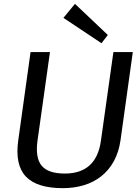

<svg xmlns="http://www.w3.org/2000/svg" viewBox="-20 -971 730 999"><path d="M307 8Q172 8 114.5 -52.5Q57 -113 75 -241L139 -700H240L175 -238Q163 -149 197 -108.5Q231 -68 317 -68Q481 -68 505 -238L570 -700H671L607 -241Q598 -179 572.5 -132.5Q547 -86 507.5 -54.5Q468 -23 417 -7.5Q366 8 307 8ZM541 -789 508 -746 310 -878 370 -951Z"/></svg>

Font: Pathway Extreme 28pt Medium
Style: Italic
Weight: 500
Italic angle: -8°
Designer: Eduardo Rodriguez Tunni
Foundry: Eduardo Rodriguez Tunni
Version: Version 1.001;gftools[0.9.26]